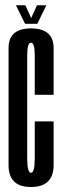

<svg xmlns="http://www.w3.org/2000/svg" viewBox="-20 -715 242 738"><path d="M99.1 3.8Q12.9 3.8 12.9 -80.1Q12.9 -163.9 12.9 -299.6Q12.9 -455.2 12.9 -530.5Q12.9 -605.8 99.1 -605.8Q186.1 -605.8 186.1 -530.1Q186.1 -454.4 186.1 -350.7H113.6Q113.6 -455 113.6 -503Q113.6 -550.9 99.1 -550.9Q84.6 -550.9 84.6 -503Q84.6 -455 84.6 -299.6Q84.6 -165.4 84.6 -108.1Q84.6 -50.8 99.1 -50.8Q113.6 -50.8 113.6 -108.1Q113.6 -165.4 113.6 -248.4H186.1Q186.1 -166.6 186.1 -81.4Q186.1 3.8 99.1 3.8ZM76.4 -623.5 41.2 -694.8H77.4L99.8 -645.6L122.2 -694.8H158.2L123.3 -623.5Z"/></svg>

Font: Anybody UltraCondensed Thin
Style: Regular
Weight: 100
Width: 1
Designer: Tyler Finck
Foundry: Etcetera Type Company
Version: Version 1.110